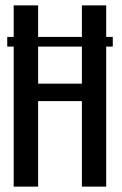

<svg xmlns="http://www.w3.org/2000/svg" viewBox="-20 -695 454 715"><path d="M7 -521.5H400V-557.5H7ZM31 0H122V-318.5H285V0H375.5V-675H285V-383.5H122V-675H31Z"/></svg>

Font: Anybody Condensed
Style: Regular
Weight: 400
Width: 3
Designer: Tyler Finck
Foundry: Etcetera Type Company
Version: Version 1.113;gftools[0.9.25]